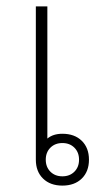

<svg xmlns="http://www.w3.org/2000/svg" viewBox="-20 -570 340 600"><path d="M258 -71Q258 -34 235.5 -12Q213 10 175 10Q137 10 114.5 -12Q92 -34 92 -71V-550H128V-137Q146 -152 175 -152Q213 -152 235.5 -130Q258 -108 258 -71ZM227 -71Q227 -94 212.5 -108.5Q198 -123 175 -123Q152 -123 137.5 -108.5Q123 -94 123 -71Q123 -48 137.5 -33.5Q152 -19 175 -19Q198 -19 212.5 -33.5Q227 -48 227 -71Z"/></svg>

Font: Bai Jamjuree ExtraLight
Style: Regular
Weight: 275
Designer: Katatrad Aksorn Co.,Ltd.
Foundry: Cadson Demak Co.,Ltd.
Version: Version 1.000; ttfautohint (v1.6)